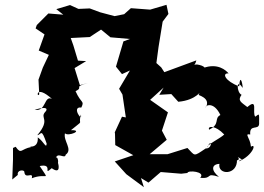

<svg xmlns="http://www.w3.org/2000/svg" viewBox="-20 -745 1097 798"><path d="M312 -391 290 -462 338 -491 304 -493 285 -556 274 -587 353 -591 400 -622 439 -590 520 -583 493 -573 462 -468 487 -437 520 -452 475 -376 489 -352 503 -257 487 -260 457 -195 458 -189 459 -142 534 -100 457 -74 505 -21 578 33 566 -5 597 14 648 -30 733 -23 759 -26C759 -39 837 -32 812 -6C868 -1 830 -29 890 -10C857 -36 858 -62 892 -64C883 -17 967 -15 965 -81C957 -75 996 -80 948 -108C1012 -58 989 -96 972 -74C1032 -99 1047 -152 1023 -135C1020 -173 993 -191 1020 -186C1016 -231 1055 -202 1057 -230C1057 -277 1059 -273 1041 -260C1027 -275 1054 -340 1008 -300C983 -320 966 -326 984 -351C963 -360 961 -424 988 -380C991 -380 979 -450 974 -386C915 -408 901 -442 930 -440C920 -452 885 -485 824 -462C815 -429 864 -467 799 -477C776 -477 789 -465 796 -494L663 -445L650 -465L630 -483L639 -550L656 -655L680 -687L672 -725L604 -705L524 -711L496 -686L456 -678L396 -694L353 -710L306 -708L271 -724L214 -707L243 -684L181 -689L133 -641L128 -627L165 -602L141 -535L183 -517L158 -464L140 -414L143 -353C133 -336 126 -396 196 -334C162 -350 173 -279 124 -289C189 -308 173 -284 168 -280C144 -253 192 -251 135 -183C153 -186 151 -215 174 -148C172 -125 163 -156 137 -174C141 -119 85 -142 110 -134C66 -126 69 -101 45 -135L34 -130V-81L31 1L54 -18C50 -39 78 -40 81 -32C83 4 120 -35 112 -4C175 -29 189 14 145 -55C205 -67 155 -11 195 -46C234 -18 223 -63 221 -68C224 -83 214 -101 211 -84C217 -118 250 -81 253 -102C284 -124 242 -159 250 -191C263 -176 330 -205 275 -204C334 -253 303 -218 316 -269C325 -233 274 -304 318 -298C332 -328 318 -312 294 -366C331 -384 280 -382 345 -400ZM642 -351 692 -354 721 -322C801 -329 816 -375 806 -351C799 -350 859 -339 835 -298C833 -308 869 -324 896 -267C868 -253 897 -229 849 -206C842 -222 874 -226 912 -186C896 -170 838 -143 841 -132C861 -176 864 -126 835 -128C782 -92 792 -97 759 -130L676 -104H602L673 -164L653 -202L678 -278L604 -330L660 -381Z"/></svg>

Font: Asimov Aggro
Style: Medium
Weight: 500
Designer: Google
Version: Version 2.000980; 2014